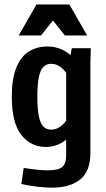

<svg xmlns="http://www.w3.org/2000/svg" viewBox="-20 -655 478 866"><path d="M76.2 174.8 86.9 102.5Q157.2 113.3 194.3 113.3Q243.2 113.3 260.7 98.1Q278.3 83 278.3 47.9V-347.7H288.1L303.7 -437.5H389.6L387.7 -375V35.2Q387.7 117.2 341.8 154.3Q295.9 191.4 213.9 191.4Q184.6 191.4 147 187Q109.4 182.6 76.2 174.8ZM33.2 -218.8Q33.2 -299.8 53.7 -350.1Q74.2 -400.4 110.4 -422.9Q146.5 -445.3 194.3 -445.3Q245.1 -445.3 286.1 -416Q327.1 -386.7 358.4 -309.6L301.8 -285.2Q285.2 -324.2 261.7 -345.7Q238.3 -367.2 210.9 -367.2Q189.5 -367.2 175.8 -353.5Q162.1 -339.8 155.3 -307.1Q148.4 -274.4 148.4 -218.8Q148.4 -163.1 155.3 -130.4Q162.1 -97.7 175.8 -84Q189.5 -70.3 210.9 -70.3Q238.3 -70.3 261.7 -91.8Q285.2 -113.3 301.8 -152.3L347.7 -133.8Q316.4 -55.7 276.9 -23.9Q237.3 7.8 187.5 7.8Q119.1 7.8 76.2 -46.4Q33.2 -100.6 33.2 -218.8ZM144.5 -634.8H293L373 -495.1H272.5L185.5 -604.5H252L165 -495.1H64.5Z"/></svg>

Font: Sudo Var
Style: Regular
Weight: 400
Monospace: yes
Designer: Jens Kutilek
Foundry: Jens Kutilek
Version: Version 0.065;FEAKit 1.0